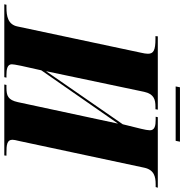

<svg xmlns="http://www.w3.org/2000/svg" viewBox="-36 -855 857 893"><g transform="rotate(90 392.5 -408.5)"><path d="M348 -797H601L605 -817H352ZM-34 0H305L307 -10H295C268 -10 245 -14 245 -35C245 -41 247 -53 252 -78L273 -172L521 -529L421 -63C411 -17 391 -10 354 -10H341L339 0H669L670 -10H657C621 -10 596 -12 596 -38C596 -45 598 -53 602 -70L726 -651C736 -697 768 -704 803 -704H816L819 -714H491L489 -704H503C530 -704 552 -700 552 -677C552 -670 549 -651 545 -636L524 -551L277 -194L373 -650C383 -696 409 -703 442 -703H454L456 -714H115L114 -703H127C180 -703 196 -694 196 -668C196 -659 194 -648 191 -635L69 -61C60 -17 21 -10 -19 -10H-32Z"/></g></svg>

Font: Noto Serif Display Condensed Black
Style: Italic
Weight: 900
Width: 3
Italic angle: -12°
Designer: Monotype Design Team
Foundry: Monotype Imaging Inc.
Version: Version 2.009